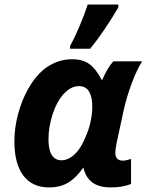

<svg xmlns="http://www.w3.org/2000/svg" viewBox="-20 -817 647 847"><path d="M43.5 -192.9Q43.5 -255.4 60.5 -316.4Q76.7 -376.5 105.5 -427.2Q134.3 -478 171.4 -509.3Q229 -555.7 298.3 -555.7Q345.2 -555.7 374.5 -534.2Q403.8 -512.7 428.2 -465.3H431.6Q454.1 -518.6 480 -546.4H606.9Q583.5 -509.3 561 -449.2Q538.6 -389.2 524.4 -325.2L494.6 -187Q488.8 -157.7 488.8 -143.6Q488.8 -108.4 521.5 -108.4Q536.1 -108.4 558.1 -115.7V-5.4Q520.5 9.8 469.2 9.8Q417 9.8 387.5 -12Q357.9 -33.7 347.7 -78.1Q315.4 -31.7 280.3 -11Q245.1 9.8 196.3 9.8Q122.6 9.8 83 -42.5Q43.5 -94.7 43.5 -192.9ZM326.2 -155.3Q343.8 -178.7 357.4 -212.9Q371.6 -244.1 379.4 -279.5Q387.2 -314.9 387.2 -347.2Q387.2 -389.2 373 -413.1Q358.9 -437 328.1 -437Q293.5 -437 262.7 -404.5Q231.9 -372.1 212.9 -315.4Q193.8 -257.8 193.8 -201.7Q193.8 -155.8 208.7 -132.8Q223.6 -109.9 252 -109.9Q271 -109.9 290.3 -121.6Q309.6 -133.3 326.2 -155.3ZM366.7 -796.9H502V-784.2Q439 -677.2 377.9 -602.1H289.1V-614.3Q306.6 -645 329.6 -698.5Q352.5 -752 366.7 -796.9Z"/></svg>

Font: Viking Open Sans
Style: Bold Italic
Weight: 700
Italic angle: -12°
Foundry: Ascender Corporation
Version: Version 2.000